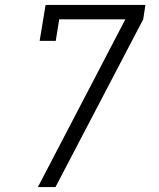

<svg xmlns="http://www.w3.org/2000/svg" viewBox="-20 -755 640 775"><path d="M133 0 486 -677H219L205 -590H140L164 -735H567L558 -677L204 0Z"/></svg>

Font: Iosevka Slab LtExObl
Style: Regular
Weight: 300
Width: 7
Italic angle: -9°
Monospace: yes
Designer: Belleve Invis
Foundry: Belleve Invis
Version: Version 11.1.0; ttfautohint (v1.8.3)